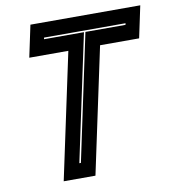

<svg xmlns="http://www.w3.org/2000/svg" viewBox="-79 -770 759 840"><g transform="rotate(-10 300.0 -350.0)"><path d="M136.5 0 255.5 -558.5H82L112 -700H600L570 -558.5H396.5L277.5 0ZM217.5 -66H224.5L343.5 -627H521.5L523 -634H161L159.5 -627H337Z"/></g></svg>

Font: Tourney ExtraBold
Style: Italic
Weight: 800
Italic angle: -12°
Version: Version 1.015